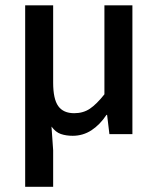

<svg xmlns="http://www.w3.org/2000/svg" viewBox="-20 -510 599 730"><path d="M75.7 200.2V-489.7H182.1V-195.8Q182.1 -133.8 201.4 -106.7Q220.7 -79.6 262.2 -79.6Q296.4 -79.6 321.8 -96.7Q347.2 -113.8 377 -151.4V-489.7H483.4V0H396L387.2 -73.2H384.8Q359.9 -35.6 327.6 -14.6Q295.4 6.3 256.3 6.3Q231.4 6.3 211.4 -0.5Q191.4 -7.3 175.8 -28.8L182.1 61.5V200.2Z"/></svg>

Font: Varta Light
Style: Bold
Weight: 700
Version: Version 1.004